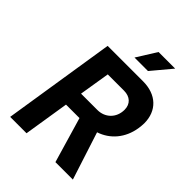

<svg xmlns="http://www.w3.org/2000/svg" viewBox="-249 -1007 1128 1128"><g transform="rotate(45 314.5 -443.0)"><path d="M530 -886H392L315 -763H427ZM421 0H566L470 -297C552 -324 610 -392 625 -486C627 -501 629 -516 629 -530C629 -634 560 -700 449 -700H155L45 0H181L226 -283H338ZM274 -582H409C459 -582 491 -553 491 -505C491 -436 441 -391 379 -391H243Z"/></g></svg>

Font: Arthouse Owned
Style: Bold Italic
Weight: 700
Italic angle: -10°
Designer: Jeremy Tribby
Foundry: Tribby Type
Version: Version 1.000;PS 001.000;hotconv 1.0.88;makeotf.lib2.5.64775